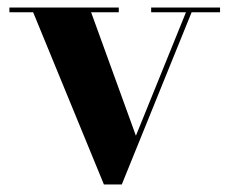

<svg xmlns="http://www.w3.org/2000/svg" viewBox="-20 -480 612 510"><path d="M564.5 -460V-447.5H489L303.5 10H256L68 -447.5H5V-460H295.5V-447.5H222L341 -119.5L474 -447.5H381.5V-460Z"/></svg>

Font: Bodoni Moda 18pt
Style: Bold
Weight: 700
Designer: Owen Earl
Foundry: indestructible type
Version: Version 2.004